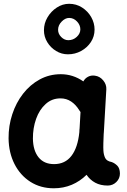

<svg xmlns="http://www.w3.org/2000/svg" viewBox="-20 -951 679 1028"><path d="M556.6 42.5Q518.1 42.5 490 27.3Q461.9 12.2 443.4 -15.1Q408.7 19.5 364.3 38.3Q319.8 57.1 268.1 57.1Q197.3 57.1 142.8 22.5Q88.4 -12.2 57.6 -72.8Q26.9 -133.3 25.9 -210Q25.4 -277.3 45.7 -339.1Q65.9 -400.9 103.5 -449.2Q141.1 -497.6 192.6 -525.6Q244.1 -553.7 305.2 -553.7Q371.1 -553.7 426.3 -515.1Q434.6 -531.2 451.2 -540Q467.8 -548.8 487.8 -545.9Q514.6 -542.5 532.7 -520.5Q550.8 -498.5 549.3 -472.7L536.1 -244.6Q535.6 -239.3 535.2 -233.4Q534.2 -212.4 533.4 -185.5Q532.7 -158.7 533.7 -143.6Q535.2 -121.6 543.2 -105Q551.3 -88.4 577.6 -83.5Q593.3 -78.1 607.4 -64.5Q621.6 -50.8 622.1 -22Q622.1 4.9 602.8 23.7Q583.5 42.5 556.6 42.5ZM269.5 -72.3Q328.6 -72.3 362.5 -116.5Q396.5 -160.6 404.8 -243.2Q404.8 -250 405.3 -255.9Q405.3 -260.3 406.2 -264.2L411.1 -351.1Q407.2 -355.5 404.3 -360.8Q386.2 -390.6 360.8 -407.5Q335.4 -424.3 303.7 -424.3Q257.8 -424.3 224.4 -394Q190.9 -363.8 173.3 -314.5Q155.8 -265.1 156.2 -208.5Q157.2 -145 186.5 -108.6Q215.8 -72.3 269.5 -72.3ZM486.3 -792.5Q486.3 -755.9 466.6 -725.8Q446.8 -695.8 414.3 -678Q381.8 -660.2 343.8 -660.2Q309.6 -660.2 280.3 -678Q251 -695.8 233.2 -725.1Q215.3 -754.4 215.3 -789.1Q215.3 -826.2 234.4 -858.4Q253.4 -890.6 284.2 -910.6Q314.9 -930.7 350.1 -930.7Q388.2 -930.7 419.2 -910.9Q450.2 -891.1 468.3 -859.6Q486.3 -828.1 486.3 -792.5ZM410.2 -793.9Q410.2 -816.9 392.3 -835.9Q374.5 -855 350.1 -855Q329.1 -855 310.1 -835.4Q291 -815.9 291 -791.5Q291 -769.5 307.9 -752.7Q324.7 -735.8 345.7 -735.8Q372.1 -735.8 391.1 -753.7Q410.2 -771.5 410.2 -793.9Z"/></svg>

Font: Mikhak-FD Bold
Style: Regular
Weight: 700
Designer: Amin Abedi
Version: Version 3.3